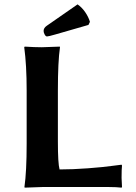

<svg xmlns="http://www.w3.org/2000/svg" viewBox="-20 -863 628 886"><path d="M337.9 -842.8 195.8 -744.1C186 -737.3 181.2 -729.3 181.2 -720.2C181.2 -715.3 182.8 -709.9 186 -703.9C189.3 -697.8 192.9 -694.8 196.8 -694.8C201.3 -694.8 214.4 -697.9 235.8 -704.1L388.2 -748L395 -762.2C390.5 -777.5 383.1 -792.6 372.8 -807.4C362.5 -822.2 350.9 -834 337.9 -842.8ZM247.1 -210V-444.8C247.1 -534 250.3 -600.7 256.8 -645L255.9 -647.9L172.9 -645C150.1 -645 123.9 -646 94.2 -647.9L91.8 -645C99.3 -590.3 103 -523.6 103 -444.8V-200.2C103 -114.3 99.6 -47.5 92.8 0L94.2 2.9L176.8 0H481C504.7 0 524.7 1 541 2.9L543 0C541.7 -18.9 541 -32.9 541 -42C541 -69.7 541.7 -88.7 543 -99.1L541 -103L499 -97.7C471.4 -93.8 433.7 -90 386 -86.4C338.3 -82.8 294.6 -81.1 254.9 -81.1C249.7 -99.3 247.1 -142.3 247.1 -210Z"/></svg>

Font: Linux Biolinum G
Style: Bold
Weight: 700
Designer: Philipp H. Poll
Foundry: Philipp H. Poll
Version: Version 1.1.0